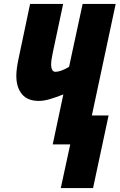

<svg xmlns="http://www.w3.org/2000/svg" viewBox="-20 -734 611 976"><path d="M337 0H248L302 -254Q261 -238 231.5 -229.5Q202 -221 177 -221Q120 -221 91.5 -255.5Q63 -290 63 -349Q63 -384 75 -439L133 -714H301L248 -465Q240 -427 240 -407Q240 -369 262 -369Q288 -369 331 -394L400 -714H568L447 -147H532L453 222H289Z"/></svg>

Font: Noto Sans UI CondBlack
Style: Italic
Weight: 900
Width: 3
Italic angle: -12°
Designer: Monotype Design Team
Foundry: Monotype Imaging Inc.
Version: Version 1.001